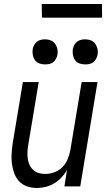

<svg xmlns="http://www.w3.org/2000/svg" viewBox="-20 -929 540 957"><path d="M163 8Q137 8 113.5 -0.5Q90 -9 74 -27Q58 -45 50 -68Q42 -91 39 -116Q36 -141 38 -167Q40 -193 44 -219L94 -520H173L121 -208Q118 -191 117 -174Q116 -157 118 -140.5Q120 -124 126.5 -109Q133 -94 144.5 -83Q156 -72 172 -67Q188 -62 205 -62Q228 -62 251.5 -70.5Q275 -79 292 -97Q309 -115 318 -137.5Q327 -160 331 -183L387 -520H466L380 0H301L314 -82Q303 -62 286.5 -44.5Q270 -27 250 -15Q230 -3 207.5 2.5Q185 8 163 8ZM404 -608Q389 -608 375.5 -613Q362 -618 354 -629.5Q346 -641 343.5 -655.5Q341 -670 343 -685Q345 -695 350.5 -705Q356 -715 364.5 -721.5Q373 -728 383.5 -730.5Q394 -733 405 -733Q420 -733 433.5 -727.5Q447 -722 455 -710.5Q463 -699 466 -684.5Q469 -670 466 -655Q464 -645 458.5 -635Q453 -625 444.5 -618.5Q436 -612 425.5 -610Q415 -608 404 -608ZM204 -608Q189 -608 175.5 -613Q162 -618 154 -629.5Q146 -641 143.5 -655.5Q141 -670 143 -685Q145 -695 150.5 -705Q156 -715 164.5 -721.5Q173 -728 183.5 -730.5Q194 -733 205 -733Q220 -733 233.5 -727.5Q247 -722 255 -710.5Q263 -699 266 -684.5Q269 -670 266 -655Q264 -645 258.5 -635Q253 -625 244.5 -618.5Q236 -612 225.5 -610Q215 -608 204 -608ZM189 -841 188 -909H488L489 -841Z"/></svg>

Font: Iosevka Algr
Style: Italic
Weight: 400
Italic angle: -9°
Monospace: yes
Designer: Belleve Invis
Foundry: Belleve Invis
Version: Version 26.0.2; ttfautohint (v1.8.3)